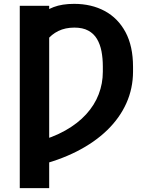

<svg xmlns="http://www.w3.org/2000/svg" viewBox="-20 -757 779 981"><path d="M231.3 -727.5V204.1H81V-727.5ZM163.4 91.3V-31.4Q249.6 -54.2 313.7 -90.3Q377.8 -126.4 420.4 -173.3Q463.1 -220.1 484.2 -275.2Q505.4 -330.3 505.4 -390.3V-417.6Q505.4 -458.7 498.6 -494.6Q491.7 -530.6 475.5 -558Q459.3 -585.3 431 -600.6Q402.8 -616 360.2 -616Q313.5 -616 278.1 -598.6Q242.7 -581.3 219.6 -550.9Q196.5 -520.6 186.5 -481.4V-678.8Q211.1 -704.4 254.2 -720.9Q297.3 -737.3 358.7 -737.3Q447.2 -737.3 515.1 -700.8Q582.9 -664.3 621.3 -592.8Q659.7 -521.3 659.7 -415.7V-390.3Q659.4 -305.4 625.8 -230Q592.1 -154.7 528.1 -92.4Q464 -30 372.1 16.7Q280.3 63.3 163.4 91.3Z"/></svg>

Font: Inter Variable LoSnoCo
Style: Regular
Weight: 400
Designer: Rasmus Andersson
Foundry: rsms
Version: Version 4.000;git-a52131595; featfreeze: case,dlig,ss01,ss02